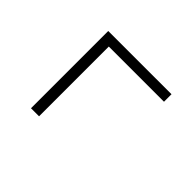

<svg xmlns="http://www.w3.org/2000/svg" viewBox="-135 -965 1230 1230"><g transform="rotate(45 480.0 -350.0)"><path d="M814 -632V-700H241V0H314V-632Z"/></g></svg>

Font: altertype_V2
Style: Regular
Weight: 400
Designer: Simon Renaud
Version: Version 2.001;Glyphs 3.1.2 (3151)